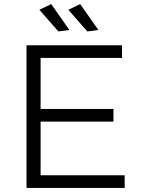

<svg xmlns="http://www.w3.org/2000/svg" viewBox="-20 -921 690 941"><path d="M110 -699H578V-637H179V-387H536V-325H179V-62H591V0H110ZM231 -901 320 -774 266 -767 173 -873ZM373 -901 462 -774 408 -767 315 -873Z"/></svg>

Font: Gontserrat Light
Style: Regular
Weight: 300
Designer: Julieta Ulanovsky
Foundry: Julieta Ulanovsky
Version: Version 6.001